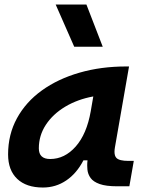

<svg xmlns="http://www.w3.org/2000/svg" viewBox="-20 -815 626 845"><path d="M168.9 10.3Q95.7 10.3 55.7 -27.8Q15.6 -65.9 15.6 -135.3Q15.6 -223.1 54.7 -294.7Q93.8 -366.2 164.3 -417Q234.9 -467.8 329.6 -495.1Q424.3 -522.5 535.6 -522.5H547.9L485.8 -166.5Q483.9 -155.8 483.9 -147Q483.9 -128.4 492.7 -119.6Q505.4 -106.9 545.4 -106.9H568.8L549.3 4.9H496.1Q446.3 4.9 418.5 -5.1Q390.6 -15.1 378.7 -31.7Q366.7 -48.3 364.7 -68.8Q363.8 -77.6 363.8 -86.9Q363.8 -98.1 365.2 -109.4H347.2Q317.4 -51.8 271.5 -20.8Q225.6 10.3 168.9 10.3ZM200.7 -115.2Q264.6 -115.2 313.2 -170.2Q361.8 -225.1 379.4 -325.7L390.6 -390.6Q321.3 -377.9 267.1 -345.5Q212.9 -313 181.9 -265.9Q150.9 -218.8 150.9 -162.1Q150.9 -115.2 200.7 -115.2ZM306.6 -609.4 225.1 -794.9H360.4L432.1 -609.4Z"/></svg>

Font: CaskaydiaCove NFP
Style: Bold Italic
Weight: 700
Italic angle: -10°
Designer: Aaron Bell
Foundry: Saja Typeworks
Version: Version 2111.001; VTT 6.35;Nerd Fonts 3.1.1